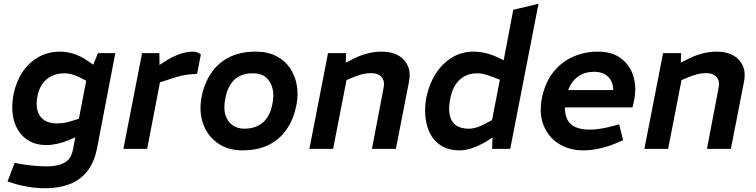

<svg xmlns="http://www.w3.org/2000/svg" viewBox="-20 -790 4012 1019"><path d="M222 209Q177 209 133 202Q89 195 51 183L20 173L58 74L88 80Q117 85 153 89Q189 93 230 93Q284 93 320.5 74.5Q357 56 367 5L445 -400L465 -422L500 -508H592L495 -3Q480 73 442 120Q404 167 348 188Q292 209 222 209ZM226 -20Q175 -20 137.5 -40.5Q100 -61 77 -97.5Q54 -134 47.5 -183.5Q41 -233 52 -290Q66 -358 100 -408.5Q134 -459 185 -487.5Q236 -516 299 -516Q331 -516 367 -505.5Q403 -495 438 -472L485 -440L445 -358L399 -381Q381 -390 361.5 -395.5Q342 -401 322 -401Q286 -401 256.5 -387.5Q227 -374 207 -347.5Q187 -321 179 -281Q170 -238 178.5 -205Q187 -172 213 -153.5Q239 -135 281 -135Q301 -135 321 -138Q341 -141 361 -148L399 -160L418 -77L346 -47Q316 -34 284.5 -27Q253 -20 226 -20Z M635 0 734 -508H826L827 -419L799 -428L870 -473Q903 -493 938 -504.5Q973 -516 1003 -516Q1027 -516 1046 -501L1026 -398Q1005 -397 985 -395Q965 -393 944 -388.5Q923 -384 897 -375L829 -353L761 0Z M1266 8Q1189 8 1135 -30.5Q1081 -69 1058 -133.5Q1035 -198 1050 -277Q1064 -347 1100 -401Q1136 -455 1195 -485.5Q1254 -516 1338 -516Q1401 -516 1447 -492Q1493 -468 1520 -427.5Q1547 -387 1555.5 -336Q1564 -285 1553 -231Q1539 -160 1503 -106Q1467 -52 1408 -22Q1349 8 1266 8ZM1276 -107Q1337 -107 1375.5 -140Q1414 -173 1426 -240Q1435 -283 1426.5 -319.5Q1418 -356 1392.5 -378.5Q1367 -401 1323 -401Q1258 -401 1222.5 -365.5Q1187 -330 1176 -268Q1165 -214 1177 -178Q1189 -142 1215.5 -124.5Q1242 -107 1276 -107Z M1622 0 1721 -508H1817L1814 -425L1788 -444L1866 -483Q1895 -497 1931.5 -506.5Q1968 -516 2005 -516Q2058 -516 2093.5 -496Q2129 -476 2144.5 -440.5Q2160 -405 2151 -358L2081 0H1954L2016 -325Q2023 -360 2005 -381Q1987 -402 1948 -402Q1926 -402 1904 -396.5Q1882 -391 1855 -380L1819 -365L1748 0Z M2420 8Q2361 8 2322 -16.5Q2283 -41 2262.5 -81.5Q2242 -122 2237.5 -172.5Q2233 -223 2243 -274Q2257 -343 2292 -398Q2327 -453 2378.5 -484.5Q2430 -516 2493 -516Q2525 -516 2558.5 -508Q2592 -500 2631 -481L2683 -455L2645 -427L2704 -738L2838 -770L2688 0H2592L2595 -93L2584 -114L2633 -367L2594 -382Q2578 -388 2556 -394.5Q2534 -401 2511 -401Q2477 -401 2448 -386.5Q2419 -372 2398.5 -342Q2378 -312 2369 -263Q2359 -211 2367.5 -176Q2376 -141 2401.5 -124Q2427 -107 2467 -107Q2488 -107 2509.5 -113.5Q2531 -120 2551 -131L2598 -156L2607 -69L2564 -41Q2528 -19 2490 -5.5Q2452 8 2420 8Z M3076 8Q3002 8 2946.5 -26.5Q2891 -61 2865.5 -123.5Q2840 -186 2856 -270Q2873 -352 2916 -406.5Q2959 -461 3020.5 -488.5Q3082 -516 3153 -516Q3228 -516 3275.5 -480.5Q3323 -445 3341 -387Q3359 -329 3346 -261L3337 -220H2978Q2978 -178 2993 -152Q3008 -126 3037.5 -114Q3067 -102 3109 -102Q3135 -102 3164.5 -106.5Q3194 -111 3225 -119L3266 -130L3287 -46L3250 -30Q3204 -11 3160 -1.5Q3116 8 3076 8ZM2995 -312H3235Q3234 -356 3207.5 -382.5Q3181 -409 3133 -409Q3084 -409 3049 -384.5Q3014 -360 2995 -312Z M3400 0 3499 -508H3595L3592 -425L3566 -444L3644 -483Q3673 -497 3709.5 -506.5Q3746 -516 3783 -516Q3836 -516 3871.5 -496Q3907 -476 3922.5 -440.5Q3938 -405 3929 -358L3859 0H3732L3794 -325Q3801 -360 3783 -381Q3765 -402 3726 -402Q3704 -402 3682 -396.5Q3660 -391 3633 -380L3597 -365L3526 0Z"/></svg>

Font: REM Medium Medium
Style: Italic
Weight: 500
Italic angle: -11°
Version: Version 1.005;gftools[0.9.28]